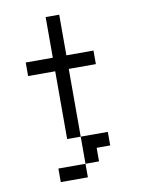

<svg xmlns="http://www.w3.org/2000/svg" viewBox="-84 -686 669 872"><g transform="rotate(-10 250.0 -250.0)"><path d="M375 0V-62.5H250Q250 -62.5 250 62.5H125V125H250V62.5H312.5V0ZM375 -375V-437.5H250V-625H187.5V-437.5H62.5V-375H187.5V-62.5H250V-375Z"/></g></svg>

Font: Unifont
Style: Regular
Weight: 500
Version: Version 13.0.05